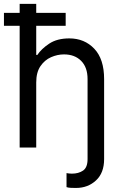

<svg xmlns="http://www.w3.org/2000/svg" viewBox="-20 -747 621 972"><path d="M163.4 -329.5V0H79.5V-616.5H0V-681.8H79.5V-727.3H163.4V-681.8H312.5V-616.5H163.4V-468.8H169Q189.3 -499.6 229.2 -526.1Q269.2 -552.6 331 -552.6Q407.7 -552.6 457.4 -500.2Q507.1 -447.8 507.1 -346.6V58.2Q507.1 128.6 465.9 166.5Q424.7 204.5 365.1 204.5Q352.3 204.5 339.3 204Q326.3 203.5 316.8 200.3V129.3Q322.1 130.3 329.2 131.2Q336.3 132.1 343.8 132.1Q377.8 132.1 400.6 116.5Q423.3 100.9 423.3 58.2V-346.6Q423.3 -406.2 390.8 -438.9Q358.3 -471.6 304 -471.6Q270.6 -471.6 238.3 -457.4Q206 -443.2 184.7 -411.9Q163.4 -380.7 163.4 -329.5Z"/></svg>

Font: Inter UI
Style: Regular
Weight: 400
Designer: Rasmus Andersson
Foundry: rsms
Version: Version 2.2